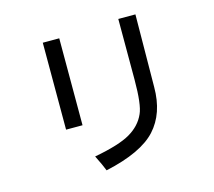

<svg xmlns="http://www.w3.org/2000/svg" viewBox="-114 -898 1227 1100"><g transform="rotate(-15 500.0 -348.0)"><path d="M777.3 -757.8 773.4 -328.1Q773.4 -171.9 687.5 -78.1Q601.6 15.6 386.7 62.5Q375 31.2 343.8 -31.2Q492.2 -58.6 558.6 -97.7Q625 -136.7 652.3 -199.2Q675.8 -250 675.8 -398.4V-757.8ZM320.3 -222.7H222.7V-738.3H320.3Z"/></g></svg>

Font: WenQuanYi Micro Hei Mono
Style: Regular
Weight: 400
Foundry: Ascender Corporation
Version: Version 0.2.0-beta